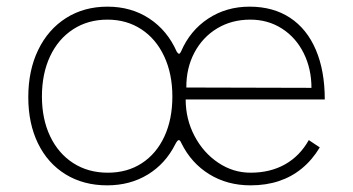

<svg xmlns="http://www.w3.org/2000/svg" viewBox="-20 -547 1061 577"><path d="M65 -255Q65 -335.5 94.8 -397Q124.5 -458.5 178.5 -492.8Q232.5 -527 303 -527Q374.5 -527 428.8 -491.2Q483 -455.5 511 -392Q515 -385.5 518 -385.5Q521 -385.5 524 -392Q551 -455 605.5 -491Q660 -527 730 -527Q801 -527 851.8 -493.5Q902.5 -460 929.2 -397.2Q956 -334.5 956 -248H538Q538 -189 564.5 -138.5Q591 -88 635.8 -58Q680.5 -28 733 -28Q792 -28 836.5 -53Q881 -78 908 -126L941 -104Q918 -66 887.2 -40.8Q856.5 -15.5 818 -2.8Q779.5 10 733 10Q663 10 608.8 -23.5Q554.5 -57 525 -117Q521 -126.5 517 -126Q513 -125.5 507 -114Q477.5 -55 424.2 -22.5Q371 10 302 10Q231 10 177.2 -23Q123.5 -56 94.2 -116Q65 -176 65 -255ZM498 -257Q498 -325 473.5 -377.5Q449 -430 404.8 -459Q360.5 -488 303 -488Q244.5 -488 199.8 -459Q155 -430 130.5 -377.8Q106 -325.5 106 -257Q106 -189 130.8 -137.2Q155.5 -85.5 200.2 -56.8Q245 -28 304 -28Q362.5 -28 406.2 -56.5Q450 -85 474 -136.8Q498 -188.5 498 -257ZM540 -284 916 -283Q916 -340 892.8 -387Q869.5 -434 827.5 -461Q785.5 -488 732 -488Q676.5 -488 632.8 -461.8Q589 -435.5 564.2 -388.8Q539.5 -342 540 -284Z"/></svg>

Font: Public Sans VF
Style: Regular
Weight: 400
Designer: Pablo Impallari, Rodrigo Fuenzalida (Modified by Dan O. Williams and USWDS)
Version: Version 1.003